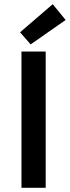

<svg xmlns="http://www.w3.org/2000/svg" viewBox="-20 -901 335 921"><path d="M83 0V-653.8H199.2V0ZM127 -688 76.2 -746.1 232.9 -880.9 294.9 -805.2Z"/></svg>

Font: Toshiba Sans Medium
Style: Regular
Weight: 500
Designer: Paul D. Hunt
Foundry: Toshiba Corporation
Version: Version 2.020;PS 2.0;hotconv 1.0.86;makeotf.lib2.5.63406